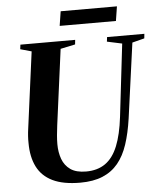

<svg xmlns="http://www.w3.org/2000/svg" viewBox="-60 -952 849 1013"><g transform="rotate(-5 364.5 -445.0)"><path d="M662 -702.5 607.5 -305.5Q596.5 -228.5 577 -169.5Q557.5 -110.5 524.8 -70.8Q492 -31 442.8 -10.5Q393.5 10 324.5 10Q234 10 178 -17.2Q122 -44.5 96 -96.5Q70 -148.5 70 -222Q69.5 -240 70.8 -259.2Q72 -278.5 75 -298.5L128.5 -702.5L69.5 -719L72.5 -743H362.5L360 -719L282 -702.5L229 -302.5Q225.5 -275.5 223.2 -250.2Q221 -225 221 -203Q221 -159.5 234 -124Q247 -88.5 277.2 -67.2Q307.5 -46 360 -46Q420.5 -46 461.8 -75Q503 -104 527.5 -164.2Q552 -224.5 563 -318L608 -702L528.5 -719L531.5 -743H729L726.5 -719ZM299.5 -900H597.5L585.5 -823.5H287.5Z"/></g></svg>

Font: Merriweather 120pt
Style: Bold Italic
Weight: 700
Italic angle: -7.8°
Version: Version 2.101